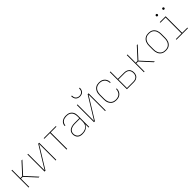

<svg xmlns="http://www.w3.org/2000/svg" viewBox="439 -2427 4121 4121"><g transform="rotate(-45 2500.0 -366.0)"><path d="M88 0V-520H107V-269H162L309 -429L392 -520H418L411 -512L180 -260L418 0H392L169 -244L162 -251H107V0Z M572 0V-520H591V-17L900 -520H928V0H909V-503L600 0Z M1240 0V-502H1066V-520H1434V-502H1260V0Z M1721 8Q1690 8 1660 0.5Q1630 -7 1607.5 -27.5Q1585 -48 1574.5 -77Q1564 -106 1564 -136Q1564 -160 1571 -183.5Q1578 -207 1593.5 -224.5Q1609 -242 1630 -253.5Q1651 -265 1674 -272Q1697 -279 1720.5 -281Q1744 -283 1768 -283H1909V-345Q1909 -366 1905 -388Q1901 -410 1892 -429.5Q1883 -449 1867.5 -465.5Q1852 -482 1832.5 -492Q1813 -502 1791.5 -506Q1770 -510 1748 -510Q1720 -510 1692 -504Q1664 -498 1640.5 -482Q1617 -466 1603.5 -440Q1590 -414 1589 -385H1570Q1570 -407 1576.5 -427.5Q1583 -448 1596 -465.5Q1609 -483 1626.5 -495.5Q1644 -508 1664 -515.5Q1684 -523 1705.5 -525.5Q1727 -528 1748 -528Q1773 -528 1797 -523.5Q1821 -519 1842.5 -508Q1864 -497 1881.5 -479Q1899 -461 1909.5 -439Q1920 -417 1924 -393Q1928 -369 1928 -345V0H1909V-102Q1898 -75 1878 -53Q1858 -31 1832.5 -17Q1807 -3 1778.5 2.5Q1750 8 1721 8ZM1724 -10Q1747 -10 1771 -14Q1795 -18 1816.5 -27.5Q1838 -37 1856.5 -52.5Q1875 -68 1887 -88.5Q1899 -109 1904 -132.5Q1909 -156 1909 -180V-265H1768Q1747 -265 1726 -263.5Q1705 -262 1684.5 -256Q1664 -250 1645 -240.5Q1626 -231 1611.5 -215.5Q1597 -200 1590 -179.5Q1583 -159 1583 -138Q1583 -111 1593 -85Q1603 -59 1623 -41Q1643 -23 1670 -16.5Q1697 -10 1724 -10Z M2072 0V-520H2091V-17L2400 -520H2428V0H2409V-503L2100 0ZM2250 -600Q2223 -600 2196.5 -609.5Q2170 -619 2152.5 -639Q2135 -659 2127.5 -686Q2120 -713 2120 -740H2140Q2140 -717 2145.5 -693.5Q2151 -670 2166.5 -652.5Q2182 -635 2204.5 -626.5Q2227 -618 2250 -618Q2273 -618 2295.5 -626.5Q2318 -635 2333.5 -652.5Q2349 -670 2354.5 -693.5Q2360 -717 2360 -740H2380Q2380 -713 2372.5 -686Q2365 -659 2347.5 -639Q2330 -619 2303.5 -609.5Q2277 -600 2250 -600Z M2747 8Q2721 8 2695 2.5Q2669 -3 2647 -17Q2625 -31 2608 -52Q2591 -73 2581 -97Q2571 -121 2567.5 -147.5Q2564 -174 2564 -200V-320Q2564 -346 2567.5 -372.5Q2571 -399 2581 -423Q2591 -447 2608 -468Q2625 -489 2647 -503Q2669 -517 2695 -522.5Q2721 -528 2747 -528Q2771 -528 2795 -524Q2819 -520 2840 -509.5Q2861 -499 2878.5 -482.5Q2896 -466 2907.5 -445Q2919 -424 2924.5 -400.5Q2930 -377 2930 -353V-352H2911V-353Q2911 -374 2906 -395Q2901 -416 2890.5 -435Q2880 -454 2864.5 -469Q2849 -484 2830 -493.5Q2811 -503 2790 -506.5Q2769 -510 2747 -510Q2724 -510 2700.5 -504.5Q2677 -499 2657 -486.5Q2637 -474 2622 -454.5Q2607 -435 2598.5 -413Q2590 -391 2586.5 -367.5Q2583 -344 2583 -320V-200Q2583 -176 2586.5 -152.5Q2590 -129 2598.5 -107Q2607 -85 2622 -65.5Q2637 -46 2657 -33.5Q2677 -21 2700.5 -15.5Q2724 -10 2747 -10Q2769 -10 2790 -13.5Q2811 -17 2830 -26.5Q2849 -36 2864.5 -51Q2880 -66 2890.5 -85Q2901 -104 2906 -125Q2911 -146 2911 -167V-168H2930V-167Q2930 -143 2924.5 -119.5Q2919 -96 2907.5 -75Q2896 -54 2878.5 -37.5Q2861 -21 2840 -10.5Q2819 0 2795 4Q2771 8 2747 8Z M3072 0V-520H3091V-295H3282Q3302 -295 3322.5 -291.5Q3343 -288 3361 -279.5Q3379 -271 3394 -257Q3409 -243 3418.5 -225.5Q3428 -208 3432 -188Q3436 -168 3436 -148Q3436 -127 3432 -107Q3428 -87 3418.5 -69.5Q3409 -52 3394 -38Q3379 -24 3361 -15.5Q3343 -7 3322.5 -3.5Q3302 0 3282 0ZM3091 -18H3282Q3309 -18 3335 -25.5Q3361 -33 3380.5 -51Q3400 -69 3408.5 -95Q3417 -121 3417 -148Q3417 -174 3408.5 -200Q3400 -226 3380.5 -244Q3361 -262 3335 -269.5Q3309 -277 3282 -277H3091Z M3588 0V-520H3607V-269H3662L3809 -429L3892 -520H3918L3911 -512L3680 -260L3918 0H3892L3669 -244L3662 -251H3607V0Z M4250 8Q4224 8 4197.5 2.5Q4171 -3 4148.5 -17Q4126 -31 4109 -51.5Q4092 -72 4082 -96.5Q4072 -121 4068 -147.5Q4064 -174 4064 -200V-320Q4064 -346 4068 -372.5Q4072 -399 4082 -423.5Q4092 -448 4109 -468.5Q4126 -489 4148.5 -503Q4171 -517 4197.5 -522.5Q4224 -528 4250 -528Q4276 -528 4302.5 -522.5Q4329 -517 4351.5 -503Q4374 -489 4391 -468.5Q4408 -448 4418 -423.5Q4428 -399 4432 -372.5Q4436 -346 4436 -320V-200Q4436 -174 4432 -147.5Q4428 -121 4418 -96.5Q4408 -72 4391 -51.5Q4374 -31 4351.5 -17Q4329 -3 4302.5 2.5Q4276 8 4250 8ZM4250 -10Q4274 -10 4297.5 -15Q4321 -20 4341.5 -33Q4362 -46 4377 -65Q4392 -84 4401 -106Q4410 -128 4413.5 -152Q4417 -176 4417 -200V-320Q4417 -344 4413.5 -368Q4410 -392 4401 -414Q4392 -436 4377 -455Q4362 -474 4341.5 -487Q4321 -500 4297.5 -505Q4274 -510 4250 -510Q4226 -510 4202.5 -505Q4179 -500 4158.5 -487Q4138 -474 4123 -455Q4108 -436 4099 -414Q4090 -392 4086.5 -368Q4083 -344 4083 -320V-200Q4083 -176 4086.5 -152Q4090 -128 4099 -106Q4108 -84 4123 -65Q4138 -46 4158.5 -33Q4179 -20 4202.5 -15Q4226 -10 4250 -10Z M4575 0V-18H4747V-502H4589V-520H4767V-18H4925V0ZM4850 -644Q4845 -644 4839.5 -645.5Q4834 -647 4830.5 -650.5Q4827 -654 4825.5 -659.5Q4824 -665 4824 -670Q4824 -675 4825.5 -680.5Q4827 -686 4830.5 -689.5Q4834 -693 4839.5 -695Q4845 -697 4850 -697Q4855 -697 4860.5 -695Q4866 -693 4869.5 -689.5Q4873 -686 4875 -680.5Q4877 -675 4877 -670Q4877 -665 4875 -659.5Q4873 -654 4869.5 -650.5Q4866 -647 4860.5 -645.5Q4855 -644 4850 -644ZM4650 -644Q4645 -644 4639.5 -645.5Q4634 -647 4630.5 -650.5Q4627 -654 4625.5 -659.5Q4624 -665 4624 -670Q4624 -675 4625.5 -680.5Q4627 -686 4630.5 -689.5Q4634 -693 4639.5 -695Q4645 -697 4650 -697Q4655 -697 4660.5 -695Q4666 -693 4669.5 -689.5Q4673 -686 4675 -680.5Q4677 -675 4677 -670Q4677 -665 4675 -659.5Q4673 -654 4669.5 -650.5Q4666 -647 4660.5 -645.5Q4655 -644 4650 -644Z"/></g></svg>

Font: Iosevka Curly Thin
Style: Regular
Weight: 100
Monospace: yes
Designer: Belleve Invis
Foundry: Belleve Invis
Version: Version 22.1.2; ttfautohint (v1.8.4)